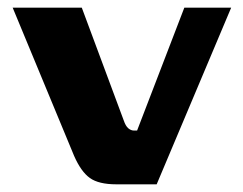

<svg xmlns="http://www.w3.org/2000/svg" viewBox="-20 -480 632 500"><path d="M283 0Q237 0 214 -16.5Q191 -33 173 -74L13 -460H193L302 -167Q307 -152 314 -146Q321 -140 329 -140H337L460 -460H582L388 0Z"/></svg>

Font: Genos Thin
Style: Bold
Weight: 700
Version: Version 1.010